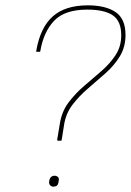

<svg xmlns="http://www.w3.org/2000/svg" viewBox="-20 -687 490 719"><path d="M197 -160Q196 -160 195 -161Q194 -162 194 -163L204 -223Q211 -269 236.5 -303Q262 -337 295.5 -365.5Q329 -394 360.5 -421.5Q392 -449 413 -481Q434 -513 434 -555Q434 -608 402.5 -629.5Q371 -651 307 -651Q222 -651 182.5 -609Q143 -567 131 -496Q131 -493 128 -493H118Q117 -493 116 -493.5Q115 -494 116 -498Q131 -584 177.5 -625.5Q224 -667 309 -667Q375 -667 412.5 -642Q450 -617 450 -556Q450 -511 429 -476.5Q408 -442 376 -413.5Q344 -385 310.5 -356.5Q277 -328 252 -295.5Q227 -263 220 -220L211 -163Q211 -160 207 -160ZM180 12Q173 12 168 7Q163 2 164 -7L165 -13Q167 -21 172 -25Q177 -29 184 -29Q192 -29 197 -24Q202 -19 200 -11L199 -5Q198 4 193 8Q188 12 180 12Z"/></svg>

Font: Sofia Sans Hairline
Style: Italic
Weight: 1
Italic angle: -9°
Designer: Botio Nikoltchev, Ani Petrova
Foundry: lettersoup
Version: Version 4.102